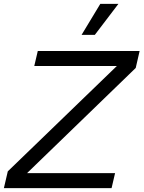

<svg xmlns="http://www.w3.org/2000/svg" viewBox="-41 -966 737 986"><path d="M474 -946H567L446 -787H378ZM153 -704H676L656 -617L98 -77H550L532 0H-21L-1 -86L559 -627H135Z"/></svg>

Font: CBA Beacon Sans
Style: Italic
Weight: 400
Italic angle: -13°
Designer: Wei Huang
Foundry: Wei Huang
Version: Version 1.002